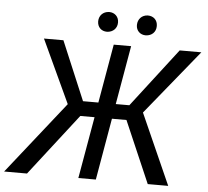

<svg xmlns="http://www.w3.org/2000/svg" viewBox="-99 -941 1089 1004"><g transform="rotate(5 445.5 -439.5)"><path d="M380.4 -825.7C380.4 -794.9 401.4 -774.9 430.7 -774.9C431.2 -774.9 431.6 -774.9 432.1 -774.9C462.9 -776.4 484.4 -797.9 484.4 -827.6C484.4 -828.1 484.4 -828.6 484.4 -829.1C484.4 -858.4 462.9 -878.9 434.1 -878.9C433.6 -878.9 433.1 -878.9 432.6 -878.9C401.4 -877.4 380.9 -855.5 380.4 -825.7ZM584 -824.7C584 -824.2 584 -823.7 584 -823.2C584 -793.9 605.5 -773.9 634.3 -773.9C634.8 -773.9 635.3 -773.9 635.7 -773.9C666.5 -775.4 688 -795.9 688 -826.7C688 -827.1 688 -827.6 688 -828.1C688 -857.9 667 -878.4 637.2 -878.4C636.7 -878.4 636.2 -878.4 635.7 -878.4C605 -877 584.5 -854.5 584 -824.7ZM712.9 0H820.3L655.3 -370.6L932.1 -710.9H818.4L581.1 -402.3H509.8L563.5 -710.9H472.2L418.5 -402.3H337.9L208 -710.9H106L259.8 -379.9L-41 0H79.1L330.6 -324.2H405.3L348.6 0H440.4L496.6 -324.2H572.8Z"/></g></svg>

Font: Roboto
Style: Italic
Weight: 400
Italic angle: -12°
Designer: Google
Version: Version 2.137; 2017